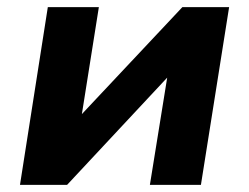

<svg xmlns="http://www.w3.org/2000/svg" viewBox="-20 -518 698 538"><path d="M36 0 114 -498H257L207 -183H195L491 -498H622L543 0H400L451 -316H463L168 0Z"/></svg>

Font: Nunito Sans 9pt ExtraBold
Style: Italic
Weight: 800
Italic angle: -9°
Version: Version 3.101;gftools[0.9.27]